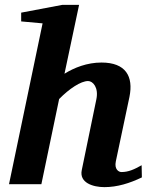

<svg xmlns="http://www.w3.org/2000/svg" viewBox="-20 -757 604 789"><path d="M563 -28 562 -78C532 -61 508 -50 479 -50C468 -50 449 -61 456 -94L512 -359C529 -443 497 -500 397 -500C338 -500 285 -479 245 -454L305 -737H236L67 -705V-669L155 -661L17 0H150L223 -350C264 -392 312 -424 342 -424C362 -424 386 -397 376 -349L316 -58C305 -6 362 12 409 12C462 12 513 -4 563 -28Z"/></svg>

Font: Veleka
Style: Bold Italic
Weight: 700
Italic angle: -12°
Designer: Stefan Peev, Context Ltd, 2016; SIL International, 1997-2014.
Foundry: Stefan Peev, Context Ltd, 2016
Version: Version 5.000